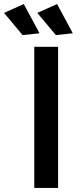

<svg xmlns="http://www.w3.org/2000/svg" viewBox="-78 -932 400 952"><path d="M40 -912 118 -767 34 -758 -58 -868ZM205 -912 283 -767 199 -758 107 -868ZM92 -700H210V0H92Z"/></svg>

Font: Montserrat-Arabic
Style: Regular
Weight: 400
Designer: Mohamed Gaber
Foundry: Kief Type Foundry
Version: Version 5.008;PS 005.008;hotconv 1.0.88;makeotf.lib2.5.64775